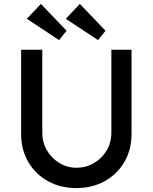

<svg xmlns="http://www.w3.org/2000/svg" viewBox="-20 -955 780 981"><path d="M370 6Q289 6 225 -29.5Q161 -65 124.5 -127.5Q88 -190 88 -269V-701H196V-278Q196 -227 220 -186.5Q244 -146 283.5 -122Q323 -98 370 -98Q420 -98 460.5 -122Q501 -146 525 -186.5Q549 -227 549 -278V-701H652V-269Q652 -190 615.5 -127.5Q579 -65 515 -29.5Q451 6 370 6ZM481 -750 316 -859 388 -935 519 -798ZM282 -750 117 -859 189 -935 320 -798Z"/></svg>

Font: Lexend Deca
Style: Regular
Weight: 400
Designer: Bonnie Shaver-Troup, Thomas Jockin
Foundry: Lexend
Version: Version 1.008; ttfautohint (v1.8.4.7-5d5b)